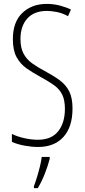

<svg xmlns="http://www.w3.org/2000/svg" viewBox="-20 -795 434 985"><path d="M352 -238Q352 -144 305.5 -92.5Q259 -41 175 -41Q144 -41 107.5 -47.5Q71 -54 41 -67V-108Q69 -94 105.5 -86Q142 -78 174 -78Q244 -78 278.5 -121.5Q313 -165 313 -237Q313 -281 299.5 -309Q286 -337 258.5 -357Q231 -377 187 -401Q148 -422 116 -444.5Q84 -467 65 -502Q46 -537 46 -594Q46 -682 94.5 -728.5Q143 -775 220 -775Q256 -775 289 -766Q322 -757 344 -746L329 -712Q300 -728 271 -733.5Q242 -739 221 -739Q155 -739 120 -700Q85 -661 85 -595Q85 -549 101 -519.5Q117 -490 145 -470Q173 -450 209 -431Q254 -407 286 -383.5Q318 -360 335 -326.5Q352 -293 352 -238ZM235 20Q226 55 210 96Q194 137 174 170H154V160Q161 142 169.5 114.5Q178 87 185 58.5Q192 30 194 10H235Z"/></svg>

Font: Noto Sans Tamil UI ExtraCondensed ExtraLight
Style: Regular
Weight: 200
Width: 2
Designer: Jelle Bosma - Monotype Design Team
Foundry: Monotype Imaging Inc.
Version: Version 2.004; ttfautohint (v1.8.4.7-5d5b)